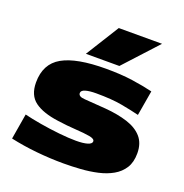

<svg xmlns="http://www.w3.org/2000/svg" viewBox="-141 -916 1007 1051"><g transform="rotate(20 363.0 -390.0)"><path d="M31 -22 56 -171Q96 -161 151.5 -151.5Q207 -142 264 -136Q321 -130 363 -130Q406 -130 430 -137.5Q454 -145 454 -159Q454 -174 422.5 -179.5Q391 -185 340.5 -188Q290 -191 234 -199Q144 -211 96.5 -246Q49 -281 49 -356Q49 -464 131 -510.5Q213 -557 385 -557Q472 -557 538.5 -547.5Q605 -538 659 -525L634 -379Q590 -390 530 -401Q470 -412 380 -412Q340 -412 317 -405Q294 -398 294 -383Q294 -362 332 -360Q370 -358 456 -351Q529 -345 585 -327Q641 -309 672 -273.5Q703 -238 703 -180Q703 -128 681.5 -94Q660 -60 623 -39Q586 -18 539 -7.5Q492 3 441 6.5Q390 10 342 10Q264 10 184 2Q104 -6 31 -22ZM252 -596 373 -790H625L447 -596Z"/></g></svg>

Font: Georama ExtraExtended ExtraBold
Style: Regular
Weight: 800
Width: 8
Designer: Jean-Baptiste Levee
Foundry: Production Type
Version: Version 1.000